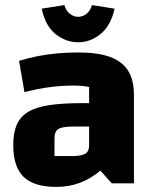

<svg xmlns="http://www.w3.org/2000/svg" viewBox="-20 -720 600 754"><path d="M202 14Q113 14 72.5 -25.5Q32 -65 32 -151Q32 -198 45.5 -229.5Q59 -261 89.5 -280Q120 -299 172.5 -307Q225 -315 303 -315H360V-223H266Q225 -223 209.5 -213.5Q194 -204 194 -177V-107H258Q299 -107 314.5 -116Q330 -125 330 -150V-378Q309 -384 267 -384Q224 -384 176.5 -378Q129 -372 76 -358L55 -481Q90 -492 128 -499.5Q166 -507 206 -510.5Q246 -514 287 -514Q364 -514 412 -496.5Q460 -479 483 -442.5Q506 -406 506 -347V0H419L374 -50Q299 14 202 14ZM287 -554Q239 -554 198.5 -586Q158 -618 144 -686L233 -700Q239 -678 254 -666Q269 -654 287 -654Q305 -654 320 -666Q335 -678 341 -700L430 -686Q415 -619 375 -586.5Q335 -554 287 -554Z"/></svg>

Font: Changa
Style: Bold
Weight: 700
Designer: Eduardo Rodriguez Tunni
Foundry: Eduardo Rodriguez Tunni
Version: Version 3.002; ttfautohint (v1.8.2)